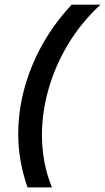

<svg xmlns="http://www.w3.org/2000/svg" viewBox="-20 -687 455 832"><path d="M99.3 125Q79.9 70.1 69.4 11.8Q59 -46.5 59 -106.9Q59 -256.2 119.1 -402.1Q179.2 -547.9 290.3 -666.7H415.3Q331.9 -589.6 275.3 -495.5Q218.8 -401.4 190.3 -300.7Q161.8 -200 161.8 -102.1Q161.8 18.8 204.9 125Z"/></svg>

Font: Afacad SemiBold
Style: Italic
Weight: 600
Italic angle: -14°
Designer: Kristian Moeller
Foundry: Dicotype
Version: Version 1.000